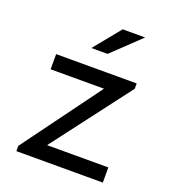

<svg xmlns="http://www.w3.org/2000/svg" viewBox="-130 -799 795 895"><g transform="rotate(20 268.0 -351.5)"><path d="M53.7 0V-26.4L337.9 -413.1H73.2V-488.3H472.7V-461.9L178.7 -75.2H482.4V0ZM217.8 -571.3 325.2 -703.1H436.5L297.9 -571.3Z"/></g></svg>

Font: Sen
Style: Regular
Weight: 400
Designer: Kosal Sen, Philatype
Foundry: Philatype
Version: Version 2.000;gftools[0.9.31]